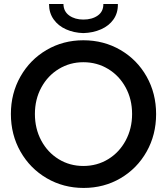

<svg xmlns="http://www.w3.org/2000/svg" viewBox="-20 -928 832 956"><path d="M34.2 -360.4Q34.2 -462.9 81.8 -546.9Q129.4 -630.9 211.9 -679.2Q294.4 -727.5 395 -727.5Q496.6 -727.5 579.6 -679.2Q662.6 -630.9 710 -546.9Q757.3 -462.9 757.3 -359.9Q757.3 -256.8 710 -172.9Q662.6 -88.9 580.1 -40.5Q497.6 7.8 396.5 7.8Q295.9 7.8 212.9 -40.5Q129.9 -88.9 82 -173.1Q34.2 -257.3 34.2 -360.4ZM637.7 -360.4Q637.7 -433.6 605.7 -492.4Q573.7 -551.3 518.3 -584.7Q462.9 -618.2 395 -618.2Q328.1 -618.2 272.9 -584.7Q217.8 -551.3 185.8 -492.4Q153.8 -433.6 153.8 -360.4Q153.8 -287.6 185.3 -228.5Q216.8 -169.4 272 -135.5Q327.1 -101.6 395 -101.6Q463.4 -101.6 518.8 -135.5Q574.2 -169.4 606 -228.8Q637.7 -288.1 637.7 -360.4ZM224.1 -908.2H295.9Q296.4 -871.1 324.7 -850.8Q353 -830.6 395 -830.6Q438.5 -830.6 466.8 -850.6Q495.1 -870.6 494.6 -908.2H566.9Q567.9 -863.8 545.2 -831.5Q522.5 -799.3 482.9 -782Q443.4 -764.6 395 -763.2Q347.7 -764.6 308.8 -782Q270 -799.3 247.1 -831.5Q224.1 -863.8 224.1 -908.2Z"/></svg>

Font: Reddit Sans SemiBold
Style: Regular
Weight: 600
Designer: Stephen Hutchings
Foundry: Reddit
Version: Version 1.013